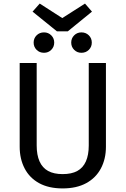

<svg xmlns="http://www.w3.org/2000/svg" viewBox="-20 -1041 702 1073"><path d="M476 -689H572V-221Q572 -153 544 -100Q516 -47 462 -17.5Q408 12 330 12Q252 12 198.5 -17.5Q145 -47 117.5 -100Q90 -153 90 -221V-689H185V-228Q185 -175 201 -139Q217 -103 249 -85.5Q281 -68 330 -68Q380 -68 412 -85.5Q444 -103 460 -139Q476 -175 476 -228ZM435 -860Q460 -860 476.5 -843.5Q493 -827 493 -803Q493 -779 476.5 -762.5Q460 -746 435 -746Q411 -746 394.5 -762.5Q378 -779 378 -803Q378 -827 394.5 -843.5Q411 -860 435 -860ZM226 -860Q250 -860 266.5 -843.5Q283 -827 283 -803Q283 -779 266.5 -762.5Q250 -746 226 -746Q201 -746 184.5 -762.5Q168 -779 168 -803Q168 -827 184.5 -843.5Q201 -860 226 -860ZM328 -940 455 -1021 494 -976 359 -866H298L162 -976L202 -1021Z"/></svg>

Font: Fira Sans Variable
Style: Regular
Weight: 400
Designer: Carrois Corporate & Edenspiekermann AG
Foundry: Carrois Corporate GbR & Edenspiekermann AG
Version: Version 4.202